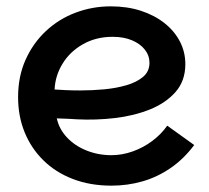

<svg xmlns="http://www.w3.org/2000/svg" viewBox="-20 -578 659 605"><path d="M331 7Q264 7 209.5 -14Q155 -35 116.5 -73Q78 -111 57.5 -161.5Q37 -212 37 -272Q37 -337 60.5 -389.5Q84 -442 124.5 -480Q165 -518 218 -538Q271 -558 329 -558Q381 -558 424 -544Q467 -530 498.5 -505Q530 -480 547 -447Q564 -414 564 -376Q564 -323 533 -288Q502 -253 452 -233Q402 -213 342 -206Q282 -199 223 -202Q213 -203 198 -203.5Q183 -204 171.5 -204.5Q160 -205 159 -205Q166 -172 190.5 -145.5Q215 -119 252 -104Q289 -89 331 -89Q365 -89 398.5 -101Q432 -113 460 -134Q488 -155 507 -182L592 -121Q559 -77 517.5 -48.5Q476 -20 429 -6.5Q382 7 331 7ZM233 -293Q270 -293 308 -296.5Q346 -300 378.5 -309.5Q411 -319 431 -336Q451 -353 451 -380Q451 -403 436.5 -421.5Q422 -440 396 -451Q370 -462 335 -462Q283 -462 242 -439Q201 -416 177.5 -378Q154 -340 152 -296Q166 -295 187 -294Q208 -293 233 -293Z"/></svg>

Font: Parkinsans Medium
Style: Regular
Weight: 500
Designer: Red Stone, Indian Type Foundry
Foundry: Indian Type Foundry
Version: Version 1.000